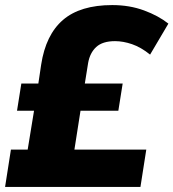

<svg xmlns="http://www.w3.org/2000/svg" viewBox="-20 -736 683 756"><path d="M0 0 23 -147H89L114 -300H47L64 -407H131L142 -481Q160 -599 228 -657.5Q296 -716 422 -716Q490 -716 547 -695Q604 -674 643 -643L571 -521Q535 -550 500 -562Q465 -574 433 -574Q384 -574 359 -551Q334 -528 327 -488L314 -407H463L446 -300H297L273 -147H556L533 0Z"/></svg>

Font: Nunito Sans Black
Style: Italic
Weight: 900
Italic angle: -9°
Designer: Vernon Adams
Foundry: Vernon Adams
Version: Version 3.006; ttfautohint (v1.8.3)